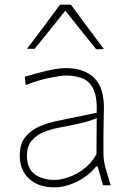

<svg xmlns="http://www.w3.org/2000/svg" viewBox="-20 -797 556 826"><path d="M216 9Q144 9 104.5 -28.8Q65 -66.5 65 -127Q65 -179 90 -209Q115 -239 151.8 -254Q188.5 -269 223 -276L396 -312Q398.5 -381 381 -415.2Q363.5 -449.5 332.8 -460.8Q302 -472 265 -472Q243.5 -472 195.2 -462.5Q147 -453 90 -431L87 -467Q109 -473.5 140.5 -482.2Q172 -491 205 -497.5Q238 -504 265 -504Q339.5 -504 383.2 -463.8Q427 -423.5 427 -334Q427 -313 426 -279.2Q425 -245.5 425 -211V-137Q425 -107 434.2 -73.5Q443.5 -40 456 0H423L400 -81H394Q360.5 -40 310.8 -15.5Q261 9 216 9ZM216 -23Q242 -23 276 -35Q310 -47 342.2 -71.5Q374.5 -96 395 -134L396 -289Q386.5 -284.5 370.5 -279Q354.5 -273.5 323 -266Q291.5 -258.5 235 -248Q197.5 -241 166 -227.8Q134.5 -214.5 115.2 -190.5Q96 -166.5 96 -128Q96 -71 129.8 -47Q163.5 -23 216 -23ZM394 -585Q360.5 -626.5 327 -668.2Q293.5 -710 261 -751Q229 -710.5 196 -669.5Q163 -628.5 129 -587H96Q133 -635 168.2 -682.5Q203.5 -730 238 -777H285Q319.5 -730 355 -682Q390.5 -634 427 -586Z"/></svg>

Font: Commissioner Flair Thin
Style: Regular
Weight: 100
Designer: Kostas Bartsokas
Foundry: Kostas Bartsokas
Version: Version 1.000; ttfautohint (v1.8.3)